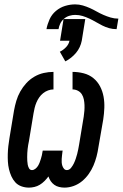

<svg xmlns="http://www.w3.org/2000/svg" viewBox="-20 -848 560 876"><path d="M274 8Q262 8 249.5 5Q237 2 227.5 -5Q218 -12 211.5 -21.5Q205 -31 201 -43Q193 -32 183 -22Q173 -12 161.5 -5Q150 2 137 5Q124 8 112 8Q94 8 77.5 2Q61 -4 50 -16Q39 -28 32 -43.5Q25 -59 21 -76Q17 -93 16 -110.5Q15 -128 15.5 -145.5Q16 -163 18 -181Q20 -199 23 -217L44 -344Q48 -366 54.5 -388Q61 -410 72.5 -430.5Q84 -451 100 -468.5Q116 -486 136.5 -498Q157 -510 179.5 -515Q202 -520 224 -520V-440Q212 -440 199.5 -435.5Q187 -431 176.5 -422.5Q166 -414 158.5 -403Q151 -392 146 -380Q141 -368 138 -355.5Q135 -343 133 -331L112 -204Q110 -195 108.5 -186Q107 -177 106 -168Q105 -159 104.5 -149.5Q104 -140 104 -131Q104 -122 104.5 -113.5Q105 -105 106.5 -96.5Q108 -88 112.5 -80Q117 -72 126 -72Q134 -72 141.5 -78Q149 -84 153.5 -91.5Q158 -99 161 -107Q164 -115 166.5 -123Q169 -131 171 -139.5Q173 -148 174 -156L175 -161H266L265 -156Q264 -148 263 -139.5Q262 -131 261.5 -123Q261 -115 261.5 -107Q262 -99 264.5 -91.5Q267 -84 272 -78Q277 -72 285 -72Q296 -72 304 -82Q312 -92 317 -102.5Q322 -113 325.5 -123.5Q329 -134 332 -145Q335 -156 337 -167Q339 -178 341 -189L362 -316Q364 -329 365 -342.5Q366 -356 365.5 -369Q365 -382 362.5 -394.5Q360 -407 353.5 -417.5Q347 -428 335.5 -434Q324 -440 311 -440V-520Q337 -520 362 -513.5Q387 -507 406 -491.5Q425 -476 436.5 -454Q448 -432 452.5 -407Q457 -382 456 -355.5Q455 -329 451 -303L429 -176Q426 -155 420.5 -134Q415 -113 406.5 -93Q398 -73 385 -54.5Q372 -36 354.5 -21.5Q337 -7 316 0.5Q295 8 274 8ZM192 -715Q196 -737 206 -759.5Q216 -782 235 -798Q254 -814 277 -821Q300 -828 323 -828Q341 -828 358 -823Q375 -818 390.5 -811Q406 -804 421 -795.5Q436 -787 452 -780Q468 -773 485 -768Q502 -763 520 -763L512 -715Q494 -715 478 -719.5Q462 -724 447 -731.5Q432 -739 417.5 -747.5Q403 -756 388 -763Q373 -770 357 -775Q341 -780 323 -780Q310 -780 296.5 -776Q283 -772 272 -762.5Q261 -753 255 -740.5Q249 -728 247 -715ZM278 -568 253 -612Q268 -619 281 -632.5Q294 -646 297 -662H254L270 -761H369L353 -662Q350 -647 343.5 -633Q337 -619 327 -607Q317 -595 304.5 -585Q292 -575 278 -568Z"/></svg>

Font: Iosevka SS04 Medium
Style: Italic
Weight: 500
Italic angle: -9°
Monospace: yes
Designer: Belleve Invis
Foundry: Belleve Invis
Version: Version 19.0.0; ttfautohint (v1.8.4)